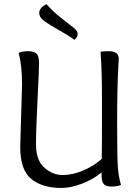

<svg xmlns="http://www.w3.org/2000/svg" viewBox="-20 -919 684 949"><path d="M209 -899Q246 -858 287 -826.5Q328 -795 346 -780.5Q364 -766 364 -751Q364 -736 348 -722Q320 -743 271.5 -770Q223 -797 198.5 -815Q174 -833 174 -856Q174 -879 209 -899ZM80 -192 89 -501Q89 -596 72 -658Q92 -666 119 -666Q146 -666 159.5 -654.5Q173 -643 173 -607.5Q173 -572 165.5 -425.5Q158 -279 158 -203.5Q158 -128 198.5 -91Q239 -54 290 -54Q341 -54 395 -78Q449 -102 483 -134L484 -262V-431Q484 -572 477 -663Q494 -666 518 -666Q567 -666 567 -628Q567 -626 565 -591Q559 -486 559 -320Q559 -154 562 -101.5Q565 -49 578 -5Q560 3 531.5 3Q503 3 492.5 -9.5Q482 -22 482 -56V-67Q442 -33 386 -11.5Q330 10 283 10Q189 10 134.5 -34.5Q80 -79 80 -192Z"/></svg>

Font: Overlock
Style: Regular
Weight: 400
Designer: Dario Muhafara
Foundry: Dario Manuel Muhafara
Version: Version 1.001